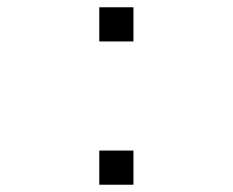

<svg xmlns="http://www.w3.org/2000/svg" viewBox="-20 -508 640 528"><path d="M253 0V-94H347V0ZM253 -394V-488H347V-394Z"/></svg>

Font: Geist Mono UltraLight
Style: Regular
Weight: 200
Monospace: yes
Designer: Basement.studio, Andrés Briganti, Mateo Zaragoza
Foundry: Basement.studio, Vercel, Andrés Briganti, Guido Ferreyra, Mateo Zaragoza
Version: Version 1.400; ttfautohint (v1.8.4.7-5d5b)